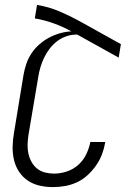

<svg xmlns="http://www.w3.org/2000/svg" viewBox="-20 -755 540 783"><path d="M196 8Q168 8 141.5 2Q115 -4 93.5 -18.5Q72 -33 57.5 -55Q43 -77 37 -103Q31 -129 31.5 -157Q32 -185 37 -213L76 -450Q80 -473 87.5 -495Q95 -517 108.5 -537.5Q122 -558 141 -574.5Q160 -591 181 -602Q202 -613 225 -619.5Q248 -626 271 -627Q237 -646 199.5 -659.5Q162 -673 122 -680L131 -735Q179 -727 221.5 -709Q264 -691 304 -669L473 -575L464 -520L295 -614H291Q271 -614 250.5 -607Q230 -600 213 -587Q196 -574 182.5 -556.5Q169 -539 160 -520Q151 -501 145 -481Q139 -461 136 -441L96 -204Q93 -184 92.5 -165Q92 -146 96 -128Q100 -110 109 -94Q118 -78 132 -67Q146 -56 164 -51.5Q182 -47 201 -47Q226 -47 252 -55.5Q278 -64 298.5 -82Q319 -100 331 -124.5Q343 -149 348 -174V-176H409V-174Q405 -150 396 -126Q387 -102 372 -80.5Q357 -59 337.5 -41Q318 -23 294.5 -12Q271 -1 246 3.5Q221 8 196 8Z"/></svg>

Font: Iosevka Light Oblique
Style: Regular
Weight: 300
Italic angle: -9°
Monospace: yes
Designer: Belleve Invis
Foundry: Belleve Invis
Version: Version 32.5.0; ttfautohint (v1.8.4)